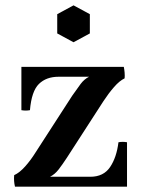

<svg xmlns="http://www.w3.org/2000/svg" viewBox="-20 -698 539 718"><path d="M167 -37 33 -43Q53 -52 74 -75.5Q95 -99 113 -128L250 -340Q268 -366 281.5 -384Q295 -402 313 -411L446 -405Q427 -396 406.5 -372.5Q386 -349 367 -320L230 -108Q213 -82 199 -64Q185 -46 167 -37ZM36 0Q31 -21 33 -43L167 -37H318Q367 -37 391.5 -73Q416 -109 423 -166Q439 -169 455 -166V0ZM60 -286V-448H443Q445 -438 446 -426.5Q447 -415 446 -405L313 -411H199Q153 -411 125.5 -384Q98 -357 92 -286Q76 -283 60 -286ZM255 -678 316 -645V-573L255 -540L194 -573V-645Z"/></svg>

Font: Poltawski Nowy Medium
Style: Regular
Weight: 500
Version: Version 1.001;gftools[0.9.25]